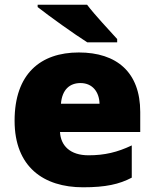

<svg xmlns="http://www.w3.org/2000/svg" viewBox="-20 -786 658 816"><path d="M350 -766H140V-756C188 -718 297 -640 351 -606H478V-620C445 -657 384 -721 350 -766ZM315 -563C152 -563 42 -472 42 -273C42 -76 166 10 333 10C429 10 487 -3 540 -31V-168C479 -139 425 -126 356 -126C278 -126 238 -167 235 -225H576V-310C576 -479 476 -563 315 -563ZM322 -433C374 -433 402 -394 403 -345H239C244 -406 277 -433 322 -433Z"/></svg>

Font: Noto Sans Myanmar UI Black
Style: Regular
Weight: 900
Designer: Monotype Design Team
Foundry: Monotype Imaging Inc.
Version: Version 2.103